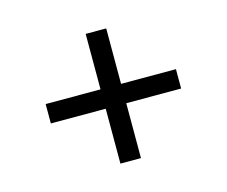

<svg xmlns="http://www.w3.org/2000/svg" viewBox="-71 -704 747 632"><g transform="rotate(-15 302.0 -388.0)"><path d="M524 -420V-354H337V-167H267V-354H80V-420H267V-609H337V-420Z"/></g></svg>

Font: Kelly Slab
Style: Regular
Weight: 400
Designer: Denis Masharov
Foundry: Denis Masharov
Version: Version 1.001